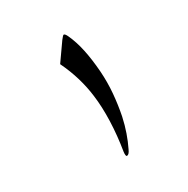

<svg xmlns="http://www.w3.org/2000/svg" viewBox="-149 -782 884 905"><g transform="rotate(-30 293.0 -329.0)"><path d="M309.6 -29.8Q304.2 -17.6 298.8 -12.2Q293.5 -6.8 288.1 -6.8Q284.2 -6.8 283.2 -13.4Q282.2 -20 283.7 -31.7Q296.9 -112.3 299.6 -189Q302.2 -265.6 293.9 -328.6Q287.6 -380.4 272.2 -432.6Q256.8 -484.9 231 -538.6L296.9 -632.3Q311 -650.9 314.9 -650.9Q321.8 -650.9 330.1 -632.8Q350.1 -589.8 361.6 -535.4Q373 -481 377.9 -415Q382.3 -353.5 377.2 -294.7Q372.1 -235.8 360.8 -179.2Q351.6 -136.7 338.6 -99.6Q325.7 -62.5 309.6 -29.8Z"/></g></svg>

Font: XB Zar
Style: Italic
Weight: 400
Italic angle: -12°
Designer: Behnam
Foundry: Irmug
Version: Version 8.005 2009